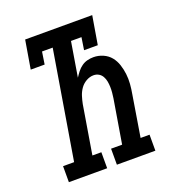

<svg xmlns="http://www.w3.org/2000/svg" viewBox="-133 -841 866 947"><g transform="rotate(-20 300.0 -367.5)"><path d="M67 0V-84H125L219 -651H163L153 -586H80L105 -735H457L432 -586H360L370 -651H315L285 -469Q294 -483 304.5 -496.5Q315 -510 329 -520Q343 -530 359 -534Q375 -538 391 -538Q417 -538 441 -527.5Q465 -517 480.5 -498Q496 -479 504 -454.5Q512 -430 515 -404.5Q518 -379 516 -352.5Q514 -326 509 -299L474 -84H521V0H319V-84H377L415 -313Q417 -327 418.5 -342Q420 -357 419.5 -372Q419 -387 416.5 -401Q414 -415 407 -427.5Q400 -440 388 -447Q376 -454 361 -454Q341 -454 322 -443Q303 -432 291 -414.5Q279 -397 273 -377.5Q267 -358 263 -338L221 -84H268V0Z"/></g></svg>

Font: Iosevka Slab MdExObl
Style: Regular
Weight: 500
Width: 7
Italic angle: -9°
Monospace: yes
Designer: Belleve Invis
Foundry: Belleve Invis
Version: Version 11.1.1; ttfautohint (v1.8.3)